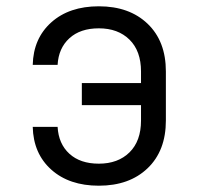

<svg xmlns="http://www.w3.org/2000/svg" viewBox="-20 -580 640 610"><path d="M294 10Q200 10 143 -41Q86 -92 84 -177H163Q166 -123 200.5 -91.5Q235 -60 294 -60Q355 -60 391.5 -96Q428 -132 428 -197V-246H240V-316H428V-353Q428 -418 391.5 -454Q355 -490 294 -490Q235 -490 200.5 -458.5Q166 -427 163 -374H84Q86 -458 143 -509Q200 -560 294 -560Q391 -560 449 -504.5Q507 -449 507 -353V-197Q507 -101 449 -45.5Q391 10 294 10Z"/></svg>

Font: JetBrains Mono NL Light
Style: Regular
Weight: 300
Monospace: yes
Designer: Philipp Nurullin, Konstantin Bulenkov
Foundry: JetBrains
Version: Version 2.305; ttfautohint (v1.8.4.7-5d5b)